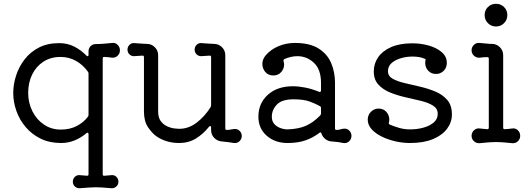

<svg xmlns="http://www.w3.org/2000/svg" viewBox="-20 -739 2808 1015"><path d="M568 187Q584 185 595 195.5Q606 206 606 222Q606 237 595 247Q584 257 568 256Q537 253 519 252Q501 251 485 251Q467 251 449.5 252.5Q432 254 403 256Q387 257 376 247Q365 237 365 222Q365 206 376 195.5Q387 185 403 187L439 190H441Q448 190 448 182V-30Q448 -35 445 -37Q442 -39 437 -35Q409 -11 375 3Q341 17 303 17Q242 17 195 -6Q148 -29 115.5 -67.5Q83 -106 66.5 -153Q50 -200 50 -247Q50 -293 65 -339.5Q80 -386 110 -425Q140 -464 185.5 -487.5Q231 -511 293 -511Q337 -511 373 -492.5Q409 -474 437 -445Q440 -442 443 -442Q448 -442 448 -449V-468Q448 -484 459 -495Q470 -506 485 -506Q507 -506 530 -508Q553 -510 573 -512Q590 -514 602 -502Q614 -490 614 -473Q614 -456 602 -444.5Q590 -433 573 -434Q563 -436 553 -436.5Q543 -437 532 -438H530Q523 -438 523 -430V182Q523 192 533 190ZM301 -54Q350 -54 386 -73Q422 -92 444 -121Q448 -126 448 -132V-350Q448 -356 444 -361Q418 -397 381 -417.5Q344 -438 300 -438Q248 -438 209.5 -413Q171 -388 150 -345Q129 -302 129 -248Q129 -195 151.5 -150.5Q174 -106 213 -80Q252 -54 301 -54Z M1217 -57Q1234 -59 1246 -48Q1258 -37 1258 -20Q1258 -4 1246 7.5Q1234 19 1217 17Q1203 15 1187 12.5Q1171 10 1156 9Q1131 8 1113.5 -9Q1096 -26 1096 -51V-65Q1096 -71 1092.5 -72.5Q1089 -74 1085 -69Q1055 -31 1016 -7Q977 17 927 17Q858 17 806 -19Q784 -35 762.5 -66.5Q741 -98 741 -150V-437Q741 -445 734 -445Q722 -445 710.5 -443.5Q699 -442 688 -442Q674 -442 664 -452Q654 -462 654 -477Q654 -492 665 -502.5Q676 -513 691 -511Q714 -509 727.5 -508.5Q741 -508 756 -507Q781 -507 798.5 -489.5Q816 -472 816 -447V-150Q816 -117 830 -98.5Q844 -80 864 -71Q884 -62 902 -60Q920 -58 927 -58Q977 -58 1019.5 -90.5Q1062 -123 1093 -172Q1096 -178 1096 -183V-437Q1096 -445 1089 -445Q1078 -445 1065.5 -443.5Q1053 -442 1043 -442Q1029 -442 1019 -452Q1009 -462 1009 -477Q1009 -492 1020 -502.5Q1031 -513 1046 -511Q1069 -509 1082.5 -508.5Q1096 -508 1111 -507Q1136 -507 1153.5 -489.5Q1171 -472 1171 -447V-60Q1171 -52 1179 -52Q1189 -52 1198 -54Q1207 -56 1217 -57Z M1802 -59Q1817 -59 1827.5 -47.5Q1838 -36 1838 -21Q1838 -3 1825 8.5Q1812 20 1795 17Q1782 14 1767 12Q1752 10 1737 9Q1717 9 1701 -3Q1685 -15 1679 -34Q1676 -43 1669 -37Q1635 -11 1595 3Q1555 17 1500 17Q1434 17 1390 -21.5Q1346 -60 1346 -122Q1346 -193 1396 -238Q1446 -283 1528 -283Q1559 -283 1594 -276Q1629 -269 1666 -254Q1667 -254 1668 -253.5Q1669 -253 1670 -253Q1677 -253 1677 -261V-301Q1677 -372 1639.5 -407Q1602 -442 1552 -442Q1519 -442 1484 -427Q1477 -423 1479 -415Q1482 -406 1482 -398Q1482 -376 1466.5 -358Q1451 -340 1425 -340Q1398 -340 1382.5 -358.5Q1367 -377 1367 -401Q1367 -426 1385 -447Q1412 -478 1452.5 -495Q1493 -512 1539 -512Q1617 -512 1663.5 -483Q1710 -454 1730.5 -406Q1751 -358 1751 -301V-60Q1751 -52 1759 -52Q1770 -52 1781 -55.5Q1792 -59 1802 -59ZM1500 -55Q1558 -57 1597 -74Q1636 -91 1673 -129Q1677 -134 1677 -140V-168Q1677 -175 1671 -178Q1650 -190 1618 -202Q1586 -214 1532 -214Q1470 -214 1443.5 -186Q1417 -158 1417 -122Q1417 -98 1430 -83.5Q1443 -69 1462.5 -62Q1482 -55 1500 -55Z M2031 -362Q2031 -337 2055.5 -323Q2080 -309 2118.5 -300Q2157 -291 2200 -281Q2243 -271 2281.5 -255Q2320 -239 2344.5 -210.5Q2369 -182 2369 -134Q2369 -93 2343.5 -58.5Q2318 -24 2268.5 -3.5Q2219 17 2147 17Q2109 17 2069.5 8Q2030 -1 1997 -17.5Q1964 -34 1944 -56.5Q1924 -79 1924 -107Q1924 -131 1941 -148Q1958 -165 1981 -165Q2007 -165 2022.5 -147.5Q2038 -130 2038 -107Q2038 -103 2037.5 -99.5Q2037 -96 2036 -92Q2035 -91 2035 -88Q2035 -83 2041 -80Q2063 -71 2090 -63Q2117 -55 2147 -55Q2186 -55 2219.5 -64.5Q2253 -74 2273.5 -92Q2294 -110 2294 -137Q2294 -165 2269.5 -180.5Q2245 -196 2206.5 -205.5Q2168 -215 2125 -224.5Q2082 -234 2043.5 -249.5Q2005 -265 1980.5 -291.5Q1956 -318 1956 -362Q1956 -402 1978.5 -435.5Q2001 -469 2046.5 -489.5Q2092 -510 2160 -510Q2206 -510 2247.5 -498Q2289 -486 2315.5 -463Q2342 -440 2342 -408Q2342 -405 2342 -401.5Q2342 -398 2341 -395Q2338 -375 2322 -361.5Q2306 -348 2285 -348Q2260 -348 2244 -365Q2228 -382 2228 -405Q2228 -408 2228 -411.5Q2228 -415 2229 -418Q2230 -419 2230 -422Q2230 -428 2224 -429Q2199 -440 2160 -440Q2130 -440 2100 -431.5Q2070 -423 2050.5 -406Q2031 -389 2031 -362Z M2602 -599Q2577 -599 2559.5 -616.5Q2542 -634 2542 -659Q2542 -685 2559.5 -702Q2577 -719 2602 -719Q2627 -719 2644.5 -702Q2662 -685 2662 -659Q2662 -634 2644.5 -616.5Q2627 -599 2602 -599ZM2515 18Q2498 19 2485.5 7.5Q2473 -4 2473 -21Q2473 -38 2485.5 -50Q2498 -62 2515 -60Q2524 -59 2534.5 -58Q2545 -57 2555 -56H2557Q2564 -56 2564 -65V-429Q2564 -437 2557 -437Q2535 -437 2515 -434Q2498 -433 2485.5 -444.5Q2473 -456 2473 -473Q2473 -490 2485.5 -502Q2498 -514 2515 -512Q2543 -510 2554 -508.5Q2565 -507 2569.5 -507Q2574 -507 2580 -507Q2605 -507 2622.5 -489.5Q2640 -472 2640 -447V-65Q2640 -56 2647 -56Q2658 -56 2668.5 -57.5Q2679 -59 2689 -60Q2706 -62 2718 -50Q2730 -38 2730 -21Q2730 -4 2718 7.5Q2706 19 2689 18Q2669 16 2646 14Q2623 12 2602 12Q2581 12 2558 14Q2535 16 2515 18Z"/></svg>

Font: Kiwi Maru
Style: Regular
Weight: 400
Designer: Hiroki-Chan
Version: Version 1.100